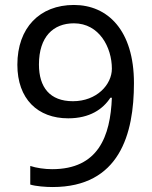

<svg xmlns="http://www.w3.org/2000/svg" viewBox="-20 -744 612 774"><path d="M520 -409C520 -622 414 -724 278 -724C140 -724 50 -632 50 -483C50 -345 132 -267 255 -267C342 -267 395 -304 425 -350H431C425 -194 376 -62 190 -62C160 -62 126 -67 102 -75V0C124 7 165 10 192 10C462 10 520 -204 520 -409ZM278 -650C380 -650 431 -553 431 -467C431 -403 370 -336 274 -336C181 -336 137 -392 137 -484C137 -596 195 -650 278 -650Z"/></svg>

Font: Noto Sans Miao
Style: Regular
Weight: 400
Designer: Monotype Design Team
Foundry: Monotype Imaging Inc.
Version: Version 2.003